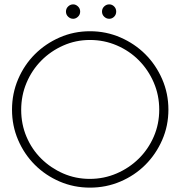

<svg xmlns="http://www.w3.org/2000/svg" viewBox="-20 -851 826 879"><path d="M35 -349Q35 -423 63 -488.5Q91 -554 139.5 -602.5Q188 -651 253 -679.5Q318 -708 392 -708Q466 -708 531.5 -679.5Q597 -651 645.5 -602.5Q694 -554 722.5 -488.5Q751 -423 751 -349Q751 -275 722.5 -210Q694 -145 645.5 -96.5Q597 -48 531.5 -20Q466 8 392 8Q318 8 253 -20Q188 -48 139.5 -96.5Q91 -145 63 -210Q35 -275 35 -349ZM77 -348Q77 -282 101.5 -224.5Q126 -167 169 -124.5Q212 -82 269 -57Q326 -32 391 -32Q456 -32 514 -57Q572 -82 615.5 -125Q659 -168 684 -225.5Q709 -283 709 -349Q709 -415 684 -473Q659 -531 616 -574.5Q573 -618 515 -643Q457 -668 392 -668Q327 -668 269.5 -642.5Q212 -617 169 -573.5Q126 -530 101.5 -472Q77 -414 77 -348ZM447 -798Q447 -812 457 -821.5Q467 -831 480 -831Q493 -831 502.5 -821.5Q512 -812 512 -798Q512 -784 502.5 -774.5Q493 -765 480 -765Q467 -765 457 -774.5Q447 -784 447 -798ZM282 -798Q282 -812 292 -821.5Q302 -831 315 -831Q327 -831 337 -821.5Q347 -812 347 -798Q347 -784 337 -774.5Q327 -765 315 -765Q302 -765 292 -774.5Q282 -784 282 -798Z"/></svg>

Font: Josefin Slab
Style: Regular
Weight: 400
Designer: Santiago Orozco
Foundry: Typemade
Version: Version 1.000